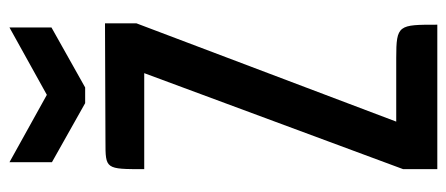

<svg xmlns="http://www.w3.org/2000/svg" viewBox="-296 -672 967 416"><g transform="rotate(-90 188.0 -463.5)"><path d="M133 -89 346 -652V-720L90 -719C30 -719 30 -719 30 -635H238L30 -74V0H343C343 -84 343 -89 271 -89ZM207 -763 337 -836V-927L191 -846L45 -927V-835L173 -763Z"/></g></svg>

Font: Economica
Style: Bold
Weight: 700
Designer: Vicente Lamonaca
Foundry: Vicente Lamonaca
Version: Version 1.100